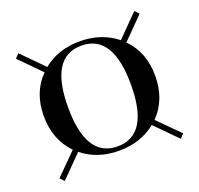

<svg xmlns="http://www.w3.org/2000/svg" viewBox="-95 -583 732 706"><g transform="rotate(-20 271.0 -230.0)"><path d="M489 -230Q489 -138 431 -78L513 4L498 20L415 -64Q355 -16 271 -16Q186 -16 127 -64L44 20L29 4L111 -78Q53 -138 53 -230Q53 -323 111 -381L29 -464L44 -480L127 -396Q186 -444 271 -444Q355 -444 415 -396L498 -480L513 -464L431 -381Q489 -323 489 -230ZM271 -33Q394 -33 394 -230Q394 -427 271 -427Q148 -427 148 -230Q148 -33 271 -33Z"/></g></svg>

Font: Elsie Swash Caps
Style: Regular
Weight: 400
Designer: Alejandro Inler
Foundry: Alejandro Inler
Version: 1.001